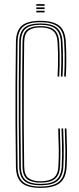

<svg xmlns="http://www.w3.org/2000/svg" viewBox="-20 -905 385 931"><path d="M176.2 6Q113.2 6 85.6 -18Q58 -42 57.2 -97Q55.8 -208.5 55.2 -304Q54.8 -399.5 55.2 -494.8Q55.8 -590 57.2 -701Q58 -756.2 85.4 -780.1Q112.8 -804 175.2 -804Q236.2 -804 266.2 -781.1Q296.2 -758.2 299.2 -701Q300.5 -677.8 301 -657.1Q301.5 -636.5 301.5 -617Q301.5 -597.5 301 -577.2Q300.5 -557 299.2 -534H291.2Q292.8 -561 293.2 -587.6Q293.8 -614.2 293.4 -642.1Q293 -670 291.2 -700.5Q288.5 -754.5 260.2 -776Q232 -797.5 175.2 -797.5Q117.2 -797.5 91.6 -775.1Q66 -752.8 65.2 -701Q63.8 -590 63.2 -494.8Q62.8 -399.5 63.2 -304Q63.8 -208.5 65.2 -97Q66 -45.2 91.9 -22.9Q117.8 -0.5 176.2 -0.5Q235 -0.5 263.6 -22.1Q292.2 -43.8 295.2 -97Q297.5 -139.8 297 -180.1Q296.5 -220.5 294.2 -282H302.2Q304.5 -220.5 305 -180.1Q305.5 -139.8 303.2 -97Q300.2 -42 270.8 -18Q241.2 6 176.2 6ZM176.2 -6.8Q122 -6.8 98 -27.8Q74 -48.8 73.2 -97Q71.8 -208.5 71.2 -304Q70.8 -399.5 71.2 -494.8Q71.8 -590 73.2 -701Q74 -749.5 97.9 -770.4Q121.8 -791.2 175.2 -791.2Q231.2 -791.2 256.1 -769.9Q281 -748.5 283.2 -700Q284.5 -676.8 285 -656.5Q285.5 -636.2 285.5 -617Q285.5 -597.8 285 -577.5Q284.5 -557.2 283.2 -534H275.2Q276.8 -565.5 277.2 -591.5Q277.8 -617.5 277.2 -643.2Q276.8 -669 275.2 -700Q273 -745.5 249.8 -765.1Q226.5 -784.8 175.2 -784.8Q127.8 -784.8 104.9 -766.2Q82 -747.8 81.2 -701Q80 -609.2 79.4 -515.6Q78.8 -422 79.1 -319.2Q79.5 -216.5 81.2 -97Q82 -50.5 105 -31.9Q128 -13.2 176.2 -13.2Q230.2 -13.2 253.6 -33.4Q277 -53.5 279.2 -98Q280.8 -126 281 -152.6Q281.2 -179.2 280.5 -210.1Q279.8 -241 278.2 -282H286.2Q288.2 -231.8 288.8 -200.1Q289.2 -168.5 288.9 -145.5Q288.5 -122.5 287.2 -98Q284.8 -51.2 260.4 -29Q236 -6.8 176.2 -6.8ZM176.2 -19.5Q134 -19.5 111.9 -36.1Q89.8 -52.8 89.2 -97Q88 -195 87.4 -296.6Q86.8 -398.2 87.2 -500.2Q87.8 -602.2 89.2 -701Q89.8 -745.5 111.8 -762Q133.8 -778.5 175.2 -778.5Q222 -778.5 243.5 -760Q265 -741.5 267.2 -699Q268.8 -669 269.2 -642.8Q269.8 -616.5 269.2 -590.4Q268.8 -564.2 267.2 -534H259.2Q260.5 -560.2 261.1 -586.9Q261.8 -613.5 261.4 -641.4Q261 -669.2 259.2 -699Q257.2 -738.5 237.1 -755.2Q217 -772 175.2 -772Q138.2 -772 118 -756.9Q97.8 -741.8 97.2 -700Q96 -604.2 95.4 -503.4Q94.8 -402.5 95.2 -300.2Q95.8 -198 97.2 -98Q97.8 -56 118.5 -41Q139.2 -26 176.2 -26Q218 -26 239.5 -42Q261 -58 263.2 -99Q265.5 -141 265 -180.8Q264.5 -220.5 262.2 -282H270.2Q272.5 -220.5 273 -180.5Q273.5 -140.5 271.2 -99Q269 -56.5 246.9 -38Q224.8 -19.5 176.2 -19.5ZM156.2 -877V-885H196.2V-877ZM156.2 -845V-853H196.2V-845ZM156.2 -861V-869H196.2V-861Z"/></svg>

Font: Big Shoulders Inline Text Thin
Style: Regular
Weight: 100
Designer: Patric King
Foundry: XO Type Co
Version: Version 2.002